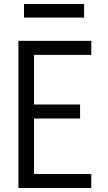

<svg xmlns="http://www.w3.org/2000/svg" viewBox="-20 -939 540 959"><path d="M72 0V-735H436V-665H150V-417H380V-347H150V-70H436V0ZM100 -851V-919H400V-851Z"/></svg>

Font: Iosevka SS04
Style: Regular
Weight: 400
Monospace: yes
Designer: Belleve Invis
Foundry: Belleve Invis
Version: Version 19.0.0; ttfautohint (v1.8.4)